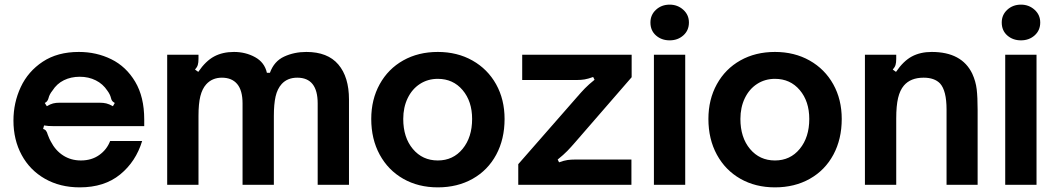

<svg xmlns="http://www.w3.org/2000/svg" viewBox="-20 -797 4552 828"><path d="M38 -277Q38 -354 69.5 -421.5Q101 -489 164.5 -531Q228 -573 320 -573Q396 -573 460 -541.5Q524 -510 563 -444.5Q602 -379 602 -282V-253H246Q240 -253 213 -253Q186 -253 170 -256L166 -241Q174 -239 178.5 -233Q183 -227 186 -216Q194 -195 199 -187Q219 -148 252.5 -126.5Q286 -105 329 -105Q375 -105 408 -128.5Q441 -152 455 -189H593Q566 -100 498 -44.5Q430 11 324 11Q239 11 174 -26Q109 -63 73.5 -128.5Q38 -194 38 -277ZM182 -339Q197 -348 209 -351Q221 -354 236 -354H410Q426 -354 438.5 -351Q451 -348 467 -339L475 -353Q468 -357 465 -360.5Q462 -364 460.5 -368Q459 -372 459 -373Q455 -390 443 -406Q424 -435 393 -450.5Q362 -466 324 -466Q286 -466 255.5 -451Q225 -436 206 -406Q193 -390 189 -373Q189 -372 187 -367.5Q185 -363 182 -359.5Q179 -356 173 -353Z M701 0V-561H836V-543Q836 -527 833 -517Q830 -507 821 -497L835 -487Q867 -534 903.5 -553.5Q940 -573 989 -573Q1039 -573 1080 -550.5Q1121 -528 1131 -483H1144Q1162 -533 1205.5 -553Q1249 -573 1301 -573Q1393 -573 1439 -519Q1485 -465 1485 -368V0H1350V-351Q1350 -462 1262 -462Q1220 -462 1195 -435Q1176 -414 1168.5 -381Q1161 -348 1161 -297V0H1026V-351Q1026 -407 1003 -434.5Q980 -462 937 -462Q895 -462 869 -433Q852 -414 844 -382Q836 -350 836 -297V0Z M1581 -284Q1581 -368 1617.5 -434Q1654 -500 1719 -536.5Q1784 -573 1868 -573Q1952 -573 2017.5 -536Q2083 -499 2119.5 -433.5Q2156 -368 2156 -284Q2156 -197 2120 -130Q2084 -63 2018.5 -26Q1953 11 1868 11Q1784 11 1719 -26Q1654 -63 1617.5 -130Q1581 -197 1581 -284ZM2016 -284Q2016 -360 1975 -408.5Q1934 -457 1868 -457Q1825 -457 1791 -435Q1757 -413 1738 -373.5Q1719 -334 1719 -284Q1719 -204 1760.5 -154.5Q1802 -105 1868 -105Q1934 -105 1975 -155Q2016 -205 2016 -284Z M2215 0V-89L2468 -378Q2487 -400 2502.5 -416Q2518 -432 2544 -453L2538 -465Q2516 -457 2501 -454.5Q2486 -452 2468 -452H2232V-561H2704V-464L2461 -184Q2442 -162 2426.5 -146Q2411 -130 2385 -109L2391 -97Q2413 -105 2428 -107Q2443 -109 2461 -109H2703V0Z M2935 0H2800V-561H2935ZM2785 -700Q2785 -733 2809 -755Q2833 -777 2868 -777Q2902 -777 2926.5 -755Q2951 -733 2951 -700Q2951 -666 2927 -644.5Q2903 -623 2868 -623Q2833 -623 2809 -644Q2785 -665 2785 -700Z M3035 -284Q3035 -368 3071.5 -434Q3108 -500 3173 -536.5Q3238 -573 3322 -573Q3406 -573 3471.5 -536Q3537 -499 3573.5 -433.5Q3610 -368 3610 -284Q3610 -197 3574 -130Q3538 -63 3472.5 -26Q3407 11 3322 11Q3238 11 3173 -26Q3108 -63 3071.5 -130Q3035 -197 3035 -284ZM3470 -284Q3470 -360 3429 -408.5Q3388 -457 3322 -457Q3279 -457 3245 -435Q3211 -413 3192 -373.5Q3173 -334 3173 -284Q3173 -204 3214.5 -154.5Q3256 -105 3322 -105Q3388 -105 3429 -155Q3470 -205 3470 -284Z M3710 0V-561H3845V-543Q3845 -527 3842 -517Q3839 -507 3830 -497L3844 -487Q3876 -534 3912.5 -553.5Q3949 -573 3998 -573Q4128 -573 4173 -479Q4188 -446 4192 -412Q4196 -378 4196 -323V0H4062V-325Q4062 -406 4034 -437Q4010 -462 3963 -462Q3907 -462 3878 -428Q3861 -408 3853 -374.5Q3845 -341 3845 -286V0Z M4450 0H4315V-561H4450ZM4300 -700Q4300 -733 4324 -755Q4348 -777 4383 -777Q4417 -777 4441.5 -755Q4466 -733 4466 -700Q4466 -666 4442 -644.5Q4418 -623 4383 -623Q4348 -623 4324 -644Q4300 -665 4300 -700Z"/></svg>

Font: Open Sauce Sans
Style: Bold
Weight: 700
Designer: Alfredo Marco Pradil
Foundry: Creative Sauce Fz LLC
Version: Version 1.477